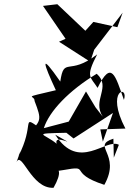

<svg xmlns="http://www.w3.org/2000/svg" viewBox="-20 -827 615 911"><path d="M520 -79 544 -140C483 -174 355 -10 242 -188C375 -112 231 -200 249 -145C188 -195 125 -193 295 -197L329 -170L516 -291L468 -155L456 -213L575 -217C478 -402 592 -426 568 -353C527 -469 509 -545 443 -410C409 -464 384 -459 441 -569C306 -464 284 -562 266 -440C166 -584 186 -526 245 -399C75 -359 146 -378 144 -348C179 -256 178 -253 104 -186L159 -227C83 -279 145 -236 67 -85C81 -120 82 -122 58 -57C83 -115 128 70 234 64C320 -88 155 3 280 -20C418 -45 296 -8 475 50C558 -98 410 -134 518 -169ZM433 -318 388 -393 306 -250 188 -219C214 -300 308 -398 439 -477C510 -413 415 -352 468 -273ZM385 -681 252 -807 184 -799 291 -643 260 -629 408 -534 427 -591 562 -767 537 -698 423 -723Z"/></svg>

Font: Asimov Silicon
Style: Regular
Weight: 400
Designer: Google
Version: Version 2.000980; 2014